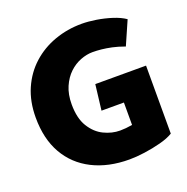

<svg xmlns="http://www.w3.org/2000/svg" viewBox="-126 -811 919 942"><g transform="rotate(-20 333.0 -340.0)"><path d="M345 -259H462V-142Q445 -139 428.5 -137.5Q412 -136 398 -136Q356 -136 314.5 -156Q273 -176 245.5 -220.5Q218 -265 218 -338Q218 -390 235 -429Q252 -468 279 -493.5Q306 -519 338.5 -531.5Q371 -544 401 -544Q424 -544 448 -541.5Q472 -539 500.5 -533Q529 -527 565 -514L619 -637Q593 -655 554 -667.5Q515 -680 474 -686.5Q433 -693 399 -693Q324 -693 257 -669Q190 -645 139 -599Q88 -553 59 -487Q30 -421 30 -337Q30 -226 74.5 -148Q119 -70 201 -28.5Q283 13 393 13Q428 13 472 7Q516 1 558 -10Q600 -21 626 -37V-392H361Z"/></g></svg>

Font: Catamaran Thin Black
Style: Regular
Weight: 900
Version: Version 2.000